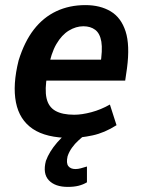

<svg xmlns="http://www.w3.org/2000/svg" viewBox="-20 -531 564 753"><path d="M257 10Q161 10 108.5 -25.5Q56 -61 42.5 -129.5Q29 -198 53 -294Q76 -368 113 -415.5Q150 -463 201 -487Q252 -511 315 -511Q373 -511 414 -486.5Q455 -462 472.5 -408Q490 -354 478 -263L471 -215H143L156 -297H391L373 -274Q383 -335 377.5 -367.5Q372 -400 353.5 -414Q335 -428 307 -428Q278 -428 250 -411Q222 -394 201 -358Q180 -322 169 -261L165 -236Q155 -180 162.5 -146Q170 -112 197 -96.5Q224 -81 271 -81Q301 -81 338.5 -91Q376 -101 411 -121L437 -40Q390 -10 343 0Q296 10 257 10ZM246 202Q196 202 171.5 176Q147 150 160 100Q173 64 204 28Q235 -8 281 -37L310 0Q301 8 287.5 20Q274 32 262.5 48Q251 64 245 82Q239 109 248 120.5Q257 132 276 132Q286 132 297 129Q308 126 321 122V184Q306 193 288 197.5Q270 202 246 202Z"/></svg>

Font: Nunito Sans 7pt Condensed
Style: Bold Italic
Weight: 700
Width: 3
Italic angle: -9°
Designer: Vernon Adams
Foundry: Vernon Adams
Version: Version 3.101;gftools[0.9.27]